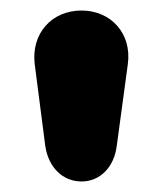

<svg xmlns="http://www.w3.org/2000/svg" viewBox="-20 -734 309 365"><path d="M135 -389C170 -389 197 -416 202 -457L223 -612C231 -670 191 -714 135 -714C78 -714 39 -670 46 -612L66 -457C72 -415 100 -389 135 -389Z"/></svg>

Font: Nunito Black
Style: Regular
Weight: 900
Designer: Vernon Adams
Foundry: Vernon Adams
Version: Version 3.602